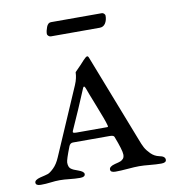

<svg xmlns="http://www.w3.org/2000/svg" viewBox="-73 -686 695 755"><g transform="rotate(-10 274.5 -308.5)"><path d="M180 -620H383Q388 -620 392 -616Q396 -612 396 -608Q396 -590 388 -577.5Q380 -565 365 -565H170Q165 -565 160.5 -569Q156 -573 156 -577Q156 -589 162 -604.5Q168 -620 180 -620ZM257 -337Q229 -269 191 -185Q188 -179 191 -177Q194 -175 204 -175H320Q324 -175 326 -175Q328 -175 329 -176Q330 -177 329.5 -179Q329 -181 328 -185Q324 -201 298.5 -265.5Q273 -330 271 -337Q268 -345 266 -347Q264 -349 262 -347Q260 -345 257 -337ZM508 -27Q531 -23 531 -9Q531 3 511 3Q491 3 465.5 0.5Q440 -2 423 -2Q406 -2 377 0.5Q348 3 328 3Q308 3 308 -9Q308 -21 331 -27Q348 -31 354 -33.5Q360 -36 365 -41.5Q370 -47 370 -58Q370 -75 348 -132Q346 -139 329 -139H183Q172 -139 167 -127Q147 -76 147 -65Q147 -47 156 -40Q165 -33 184 -27Q207 -19 207 -9Q207 3 187 3Q167 3 145 0.5Q123 -2 106 -2Q89 -2 69.5 0.5Q50 3 30 3Q10 3 10 -9Q10 -20 33 -26Q55 -31 64 -34Q73 -37 88 -51.5Q103 -66 114 -92L230 -360Q236 -374 238.5 -386Q241 -398 241 -403.5Q241 -409 242 -410Q269 -437 281 -451Q292 -463 297 -463Q301 -463 304 -454L439 -107Q447 -85 454 -72Q461 -59 475 -45Q489 -31 508 -27Z"/></g></svg>

Font: EB Garamond SC 12
Style: Regular
Weight: 400
Version: Version 0.016 ; ttfautohint (v0.97) -l 8 -r 50 -G 200 -x 0 -